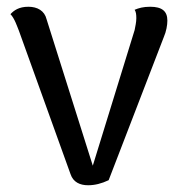

<svg xmlns="http://www.w3.org/2000/svg" viewBox="-20 -537 532 569"><path d="M425 -517C404 -517 391 -513 379 -508C383 -502 384 -494 384 -483C384 -471 381 -459 379 -448L255 -46L118 -480C112 -505 91 -517 64 -517C36 -517 21 -506 11 -495C23 -483 31 -458 36 -446L189 -21C197 3 217 12 241 12C261 12 281 7 302 -3L465 -426C473 -444 476 -463 476 -476C476 -504 460 -517 425 -517Z"/></svg>

Font: Arima Koshi Medium
Style: Regular
Weight: 500
Designer: Joana Correia and Natanael Gama
Foundry: NDISCOVER
Version: Version 1.019;PS 001.019;hotconv 1.0.88;makeotf.lib2.5.64775